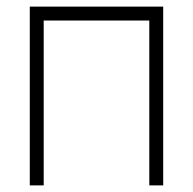

<svg xmlns="http://www.w3.org/2000/svg" viewBox="-20 -560 583 580"><path d="M70 0V-540H473V0H431V-498H112V0Z"/></svg>

Font: Hauora
Style: Regular
Weight: 400
Designer: Wayne Shih
Foundry: WCYS
Version: Version 1.001